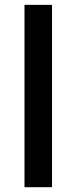

<svg xmlns="http://www.w3.org/2000/svg" viewBox="-20 -780 319 800"><path d="M196.8 0H82V-759.8H196.8Z"/></svg>

Font: f2_52653          
Style: Regular
Weight: 600
Foundry: Ascender Corporation
Version: Version 1.10